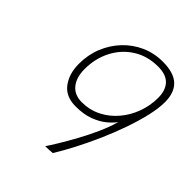

<svg xmlns="http://www.w3.org/2000/svg" viewBox="-192 -799 917 917"><g transform="rotate(45 267.0 -340.5)"><path d="M313.5 -1.5Q308.5 -0.5 290.8 0.2Q273 1 264.5 1Q277 -17 299.2 -53.5Q321.5 -90 347.2 -136.8Q373 -183.5 395.2 -233Q417.5 -282.5 430 -327.5Q416.5 -308 390.8 -286.8Q365 -265.5 326.2 -250.8Q287.5 -236 233 -236Q166 -236 133 -280.2Q100 -324.5 100 -391.5Q100 -452 121.2 -504.5Q142.5 -557 180.2 -597Q218 -637 268.2 -659.5Q318.5 -682 376.5 -682Q451 -682 485.8 -649.2Q520.5 -616.5 520.5 -552.5Q520.5 -511 508 -456.8Q495.5 -402.5 474.2 -341.5Q453 -280.5 426 -219.2Q399 -158 370 -102Q341 -46 313.5 -1.5ZM377.5 -649.5Q305.5 -649.5 251.2 -615Q197 -580.5 167 -522.2Q137 -464 137 -392.5Q137 -336.5 163.5 -303.8Q190 -271 239.5 -271Q292.5 -271 337 -293.5Q381.5 -316 414.2 -354.5Q447 -393 465 -442Q483 -491 483 -544Q483 -594.5 457.2 -622Q431.5 -649.5 377.5 -649.5Z"/></g></svg>

Font: Grandstander Thin
Style: Italic
Weight: 100
Italic angle: -15°
Designer: Tyler Finck
Foundry: Etcetera Type Co
Version: Version 1.200